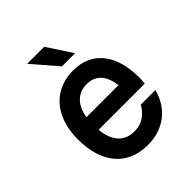

<svg xmlns="http://www.w3.org/2000/svg" viewBox="-232 -998 1164 1164"><g transform="rotate(-45 350.0 -416.0)"><path d="M444 -689 339 -849H193L331 -689ZM86 -308C86 -102 189 17 363 17C497 17 597 -59 630 -187H505C472 -130 426 -99 365 -99C277 -99 227 -155 216 -260H612C614 -276 615 -293 615 -311C615 -509 521 -624 361 -624C193 -624 86 -501 86 -308ZM218 -366C233 -456 283 -507 361 -507C436 -507 481 -459 493 -366Z"/></g></svg>

Font: Martian Mono Std Md
Style: Regular
Weight: 500
Monospace: yes
Designer: Roman Shamin
Foundry: Evil Martians
Version: Version 1.000